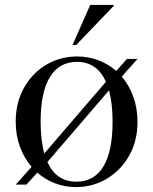

<svg xmlns="http://www.w3.org/2000/svg" viewBox="-20 -752 624 782"><path d="M44 0 108.5 -72.5Q78.5 -107.5 61.2 -154.2Q44 -201 44 -256.5Q44 -334.5 77.8 -394.5Q111.5 -454.5 168.2 -488.2Q225 -522 294.5 -522Q340.5 -522 381 -506.5Q421.5 -491 453.5 -463L497 -512H540L476 -440Q506 -405 523 -358Q540 -311 540 -255.5Q540 -177.5 505.8 -117.5Q471.5 -57.5 414.5 -23.8Q357.5 10 289.5 10Q244.5 10 204 -5.5Q163.5 -21 132 -49L87.5 0ZM145.5 -256.5Q145.5 -180.5 160.5 -127L411.5 -419Q375 -500 293.5 -500Q221 -500 183.2 -438.2Q145.5 -376.5 145.5 -256.5ZM290.5 -12Q363.5 -12 401 -73.8Q438.5 -135.5 438.5 -255.5Q438.5 -331 424 -384L173 -92Q209.5 -12 290.5 -12ZM275.5 -569 347.5 -732H443V-728L290.5 -569Z"/></svg>

Font: Newsreader 72pt
Style: Regular
Weight: 400
Designer: Hugues Gentile
Foundry: Production Type
Version: Version 1.003; ttfautohint (v1.8.3)